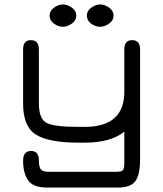

<svg xmlns="http://www.w3.org/2000/svg" viewBox="-20 -636 728 856"><path d="M260.7 -516.6Q239.3 -516.6 220.2 -530.8Q201.2 -544.9 201.2 -566.4Q201.2 -587.9 221.2 -602.1Q241.2 -616.2 260.7 -616.2Q280.3 -616.2 300.3 -602.1Q320.3 -587.9 320.3 -566.4Q320.3 -544.9 300.3 -530.8Q280.3 -516.6 260.7 -516.6ZM426.8 -516.6Q405.3 -516.6 386.2 -530.8Q367.2 -544.9 367.2 -566.4Q367.2 -587.9 387.2 -602.1Q407.2 -616.2 426.8 -616.2Q446.3 -616.2 466.3 -602.1Q486.3 -587.9 486.3 -566.4Q486.3 -544.9 466.3 -530.8Q446.3 -516.6 426.8 -516.6ZM604.5 75.2Q604.5 142.6 583.5 171.4Q562.5 200.2 505.9 200.2H190.4Q127 200.2 105 167.5Q83 134.8 83 81.1Q83 37.1 118.2 37.1Q153.3 37.1 153.3 79.1Q153.3 108.4 162.1 119.1Q170.9 129.9 197.3 129.9H499Q521.5 129.9 527.8 122.6Q534.2 115.2 534.2 90.8V-48.8Q473.6 0 357.4 0H329.1Q198.2 0 140.6 -35.6Q83 -71.3 83 -173.8V-416Q83 -457 117.2 -457Q153.3 -457 153.3 -416V-176.8Q153.3 -106.4 187 -88.4Q220.7 -70.3 329.1 -70.3H357.4Q534.2 -70.3 534.2 -226.6V-416Q534.2 -457 569.3 -457Q604.5 -457 604.5 -416Z"/></svg>

Font: Jura
Style: DemiBold
Weight: 600
Version: Version 2.4